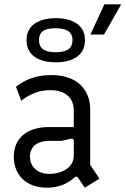

<svg xmlns="http://www.w3.org/2000/svg" viewBox="-20 -860 582 890"><path d="M342 -36 373 10 441 -32 398 -96V-353C398 -444 338 -512 218 -512C155 -512 103 -496 54 -458L78 -393C120 -425 161 -442 213 -442C287 -442 322 -403 322 -348V-271H206C107 -271 44 -221 44 -133C44 -48 103 10 197 10C258 10 297 -12 326 -38C332 -43 337 -43 342 -36ZM208 -54C154 -54 119 -87 119 -134C119 -181 153 -207 209 -207H265L307 -217C317 -219 322 -215 322 -207V-138C322 -87 272 -54 208 -54ZM239 -571C305 -571 374 -596 374 -674C374 -751 305 -776 239 -776C172 -776 103 -751 103 -674C103 -598 168 -571 239 -571ZM237 -618C196 -618 161 -629 161 -674C161 -717 191 -729 237 -729C281 -729 316 -718 316 -674C316 -629 281 -618 237 -618ZM399 -700H462L542 -840H464Z"/></svg>

Font: Finlandica
Style: Regular
Weight: 400
Designer: Niklas Ekholm, Juho Hiilivirta, Jaakko Suomalainen
Foundry: Helsinki Type Studio
Version: Version 2.000;Glyphs 3.2 (3202)